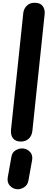

<svg xmlns="http://www.w3.org/2000/svg" viewBox="-20 -1024 354 1389"><path d="M131.5 0Q92.5 0 74 -23.2Q55.5 -46.5 60 -88.5L148.5 -930Q152 -961 173.8 -982.5Q195.5 -1004 230.5 -1004Q271.5 -1004 289 -979.8Q306.5 -955.5 303 -922L214.5 -79.5Q210.5 -40.5 187.5 -20.2Q164.5 0 131.5 0ZM97 344Q68.5 339.5 49.5 317Q30.5 294.5 36 259.5L62.5 111Q67.5 78 93.8 62.8Q120 47.5 147.5 50Q178 53.5 198 75.8Q218 98 212.5 133.5L185.5 282.5Q180 316 151.8 332.5Q123.5 349 97 344Z"/></svg>

Font: Edu SA Hand
Style: Regular
Weight: 400
Designer: Tina and Corey Anderson, Eben Sorkin, Mirko Velimirovic
Foundry: Google for Education
Version: Version 2.000